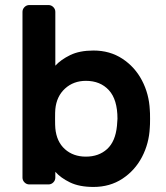

<svg xmlns="http://www.w3.org/2000/svg" viewBox="-20 -730 659 760"><path d="M574 -260C574 -276.7 573.7 -288.3 573 -295C571 -337 560.7 -375.8 542 -411.5C523.3 -447.2 497.5 -475.8 464.5 -497.5C431.5 -519.2 393.3 -530 350 -530C313.3 -530 282.7 -524 258 -512C233.3 -500 213.7 -486 199 -470V-683C199 -690.3 196.3 -696.7 191 -702C185.7 -707.3 179.3 -710 172 -710H96C88.7 -710 82.3 -707.3 77 -702C71.7 -696.7 69 -690.3 69 -683V-27C69 -19.7 71.7 -13.3 77 -8C82.3 -2.7 88.7 0 96 0H172C179.3 0 185.7 -2.7 191 -8C196.3 -13.3 199 -19.7 199 -27V-50C213 -34 232.3 -20 257 -8C281.7 4 312.7 10 350 10C393.3 10 431.5 -0.8 464.5 -22.5C497.5 -44.2 523.3 -72.8 542 -108.5C560.7 -144.2 571 -183 573 -225C573.7 -231.7 574 -243.3 574 -260ZM237.5 -379.5C259.8 -399.8 287.3 -410 320 -410C358 -410 388.3 -397.7 411 -373C433.7 -348.3 445 -310.7 445 -260C445 -254.7 444.3 -245.3 443 -232C439 -190.7 426 -160 404 -140C382 -120 354 -110 320 -110C286.7 -110 259 -119.8 237 -139.5C215 -159.2 202.3 -186.7 199 -222C198.3 -228.7 198 -241.3 198 -260C198 -278.7 198.3 -291.3 199 -298C202.3 -332 215.2 -359.2 237.5 -379.5Z"/></svg>

Font: Rubik
Style: Regular
Weight: 500
Designer: Hubert & Fischer
Foundry: Hubert & Fischer
Version: Version 1.100